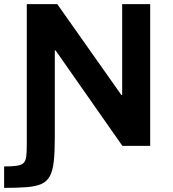

<svg xmlns="http://www.w3.org/2000/svg" viewBox="-38 -708 841 932"><path d="M-18 204V100Q22 100 44.5 96.5Q67 93 77 82.5Q87 72 89.5 50.5Q92 29 92 -7V-688H240L551 -247H555V-688H691V0H556L232 -463H228V-37Q228 31 223 76Q218 121 204 147Q190 173 163 185Q136 197 91.5 200.5Q47 204 -18 204Z"/></svg>

Font: Saira SemiExpanded SemiBold
Style: Regular
Weight: 600
Width: 6
Designer: Hector Gatti with collaboration of the Omnibus-Type team
Foundry: Omnibus-Type
Version: Version 1.101